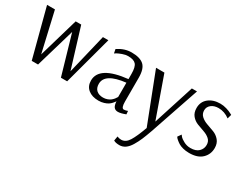

<svg xmlns="http://www.w3.org/2000/svg" viewBox="-87 -980 2151 1709"><g transform="rotate(30 988.0 -125.0)"><path d="M588 -500H644L509 0H445L328 -403L210 0H145L14 -500H95L189 -92L308 -500H365L490 -92Z M972 -107V-253Q764 -230 764 -122Q764 -79 789 -56.5Q814 -34 857 -34Q880 -34 900.5 -41.5Q921 -49 933.5 -59.5Q946 -70 955 -81Q964 -92 968 -100ZM746 -423 738 -464Q806 -510 879 -510Q965 -510 1005 -474Q1045 -438 1045 -347V-102Q1045 -34 1071 -34Q1078 -34 1087.5 -36Q1097 -38 1103 -40L1110 -43L1113 -9Q1064 10 1035 10Q1009 10 995 -6.5Q981 -23 978 -65H977Q976 -62 972.5 -57Q969 -52 957.5 -39Q946 -26 931 -16Q916 -6 890.5 2Q865 10 835 10Q769 10 729 -22.5Q689 -55 689 -113Q689 -260 972 -290V-343Q972 -414 949 -440Q926 -466 868 -466Q842 -466 811.5 -455Q781 -444 763 -434Z M1143 201Q1162 210 1184 210Q1230 210 1261 160.5Q1292 111 1330 6L1134 -500H1220L1368 -82L1502 -500H1555L1382 8Q1361 67 1344.5 106Q1328 145 1305 183.5Q1282 222 1254.5 241Q1227 260 1195 260Q1177 260 1162 257Q1147 254 1141 250L1135 247Z M1604 -64 1629 -99Q1634 -92 1643 -81Q1652 -70 1684.5 -52Q1717 -34 1755 -34Q1811 -34 1839.5 -62Q1868 -90 1868 -130Q1868 -167 1843 -189Q1818 -211 1782.5 -223Q1747 -235 1711 -249Q1675 -263 1650 -293Q1625 -323 1625 -371Q1625 -435 1671.5 -472.5Q1718 -510 1791 -510Q1823 -510 1856 -500Q1889 -490 1906 -480L1923 -471L1911 -428Q1858 -468 1797 -468Q1751 -468 1722.5 -445Q1694 -422 1694 -387Q1694 -350 1720 -327Q1746 -304 1782.5 -291.5Q1819 -279 1855.5 -265Q1892 -251 1918 -220.5Q1944 -190 1944 -142Q1944 -77 1899 -33.5Q1854 10 1767 10Q1733 10 1704 2.5Q1675 -5 1657.5 -16Q1640 -27 1627 -38Q1614 -49 1609 -56Z"/></g></svg>

Font: Arsenal
Style: Regular
Weight: 400
Designer: Andrij Shevchenko
Foundry: Stairsfor.com
Version: Version 1.000